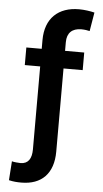

<svg xmlns="http://www.w3.org/2000/svg" viewBox="-63 -799 561 1042"><g transform="rotate(5 217.5 -278.0)"><path d="M268.5 -528.4V-576C268.5 -626.8 296.9 -652.3 345.9 -652.7C367.2 -652.3 380 -649.9 392 -647L409.1 -749.3C386.4 -755 353.7 -759.9 324.6 -759.9C213.1 -759.9 141.3 -695.7 141.3 -576V-528.4H57.5V-432.5H141.3V20.6C141 68.9 123.2 99.1 81 99.4C69.6 99.1 44 97.3 33.4 93.8L26.3 197.4C50.1 203.1 70.7 204.5 93.8 204.5C204.5 204.5 268.5 139.9 268.5 20.6V-432.5H372.9V-528.4Z"/></g></svg>

Font: Riot Sans 2.0
Style: Bold
Weight: 600
Designer: Rasmus Andersson
Foundry: rsms
Version: Version 3.006;hotconv 1.0.109;makeotfexe 2.5.65596